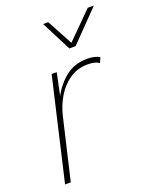

<svg xmlns="http://www.w3.org/2000/svg" viewBox="-137 -808 709 886"><g transform="rotate(-20 217.0 -365.0)"><path d="M27 0 143 -500H168L145 -391Q173 -443 216 -476.5Q259 -510 321 -510Q359 -510 381 -496L370 -471Q351 -485 314 -485Q265 -485 226.5 -459.5Q188 -434 162 -391Q136 -348 124 -295L55 0ZM260 -583 185 -730H210L278 -604L404 -730H434L291 -583Z"/></g></svg>

Font: Work Sans ExtraLight
Style: Italic
Weight: 200
Italic angle: -13°
Designer: Wei Huang
Foundry: Wei Huang
Version: Version 2.012; ttfautohint (v1.8.3)